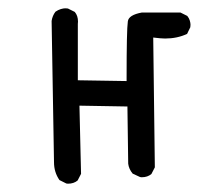

<svg xmlns="http://www.w3.org/2000/svg" viewBox="-20 -440 540 465"><path d="M144.5 4.9Q158.7 4.9 168 -2.9L176.3 -19L172.4 -184.1L288.6 -182.1L290.5 -43.5Q292 -30.8 301.3 -19.5L319.3 -11.2Q321.3 -10.7 323.2 -10.7Q337.4 -10.7 346.7 -18.6L355 -34.7L351.1 -349.1Q370.1 -346.7 379.9 -346.7Q409.2 -346.7 433.1 -357.9L440.9 -374Q441.4 -376 441.4 -380.1Q441.4 -384.3 439.7 -390.1Q438 -396 433.6 -401.4L417 -409.7H323.7Q291.5 -403.8 289.6 -388.2Q286.6 -367.7 286.6 -251V-243.7L168.5 -245.6V-382.3Q168.9 -385.3 168.9 -387.7Q168.9 -401.9 161.1 -411.1L144.5 -419.4Q142.6 -419.9 138.2 -419.9Q133.8 -419.9 127.2 -418Q120.6 -416 114.3 -411.6Q106.9 -401.9 105 -389.2L110.8 -46.9Q110.8 -22.9 124 -3.9L140.6 4.4Q142.6 4.9 144.5 4.9Z"/></svg>

Font: Bakudai
Style: ExtraLight
Weight: 200
Version: Version 1.48